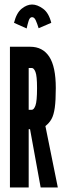

<svg xmlns="http://www.w3.org/2000/svg" viewBox="-20 -830 290 850"><path d="M24 0V-623H114Q169 -623 198 -579Q227 -535 227 -440Q227 -385 222.5 -353Q218 -321 208 -303Q198 -285 181 -272L236 0H160L113 -258H107V0ZM107 -344H121Q130 -344 137 -363Q144 -382 144 -440Q144 -494 137 -511.5Q130 -529 121 -529H107ZM98 -704 42 -729Q53 -773 76 -791.5Q99 -810 122 -810Q145 -810 170.5 -791.5Q196 -773 207 -729L151 -705Q145 -725 138.5 -739.5Q132 -754 122 -754Q112 -754 107 -738.5Q102 -723 98 -704Z"/></svg>

Font: Inconsolata UltraCondensed Black
Style: Regular
Weight: 900
Width: 1
Monospace: yes
Designer: Raph Levien, Cyreal, Brenton Simpson
Foundry: Raph Levien, Cyreal, Google
Version: Version 3.001; ttfautohint (v1.8.2.53-6de2)